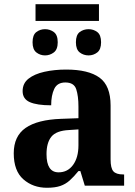

<svg xmlns="http://www.w3.org/2000/svg" viewBox="-20 -878 639 908"><path d="M148 -779V-858H448V-779ZM193 -616Q170 -616 152 -630Q134 -644 134 -678Q134 -713 152 -726.5Q170 -740 193 -740Q216 -740 234.5 -726.5Q253 -713 253 -678Q253 -644 234.5 -630Q216 -616 193 -616ZM399 -616Q375 -616 357 -630Q339 -644 339 -678Q339 -713 357 -726.5Q375 -740 399 -740Q422 -740 440 -726.5Q458 -713 458 -678Q458 -644 440 -630Q422 -616 399 -616ZM202 10Q136 10 90.5 -30Q45 -70 45 -153Q45 -234 101 -273Q157 -312 269 -316L351 -319V-374Q351 -424 340.5 -456Q330 -488 289 -488Q251 -488 236.5 -457.5Q222 -427 222 -380Q155 -380 121 -395Q87 -410 87 -447Q87 -484 115 -506Q143 -528 190 -538.5Q237 -549 293 -549Q398 -549 450.5 -511Q503 -473 503 -379V-124Q503 -83 516 -68Q529 -53 563 -53H567V0H381L360 -69H351Q329 -42 309.5 -24.5Q290 -7 265 1.5Q240 10 202 10ZM257 -63Q300 -63 325.5 -98Q351 -133 351 -191V-266L306 -263Q246 -260 223 -231.5Q200 -203 200 -149Q200 -63 257 -63Z"/></svg>

Font: NotoSerif-Bold
Style: Regular
Weight: 700
Designer: Monotype Design Team
Foundry: Monotype Imaging Inc.
Version: Version 2.007; ttfautohint (v1.8) -l 8 -r 50 -G 200 -x 14 -D